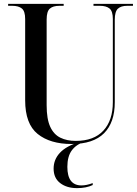

<svg xmlns="http://www.w3.org/2000/svg" viewBox="-20 -734 709 992"><path d="M350 10Q239 10 174.5 -42Q110 -94 110 -216V-636Q110 -676 93 -690Q76 -704 43 -704H22V-714H309V-704H287Q254 -704 237.5 -689.5Q221 -675 221 -633V-190Q221 -119 239.5 -79Q258 -39 292 -22.5Q326 -6 371 -6Q465 -6 514 -59Q563 -112 563 -206V-636Q563 -676 546 -690Q529 -704 496 -704H463V-714H667V-704H637Q605 -704 589 -689Q573 -674 573 -632V-206Q573 -101 517.5 -45.5Q462 10 350 10ZM378 238Q325 238 291 212Q257 186 257 137Q257 90 290 55Q323 20 390 0H414Q374 12 351 43Q328 74 328 128Q328 224 401 224Q427 224 459 212V222Q426 238 378 238Z"/></svg>

Font: Noto Serif Display SemiCondensed Medium
Style: Regular
Weight: 500
Width: 4
Designer: Monotype Design Team
Foundry: Monotype Imaging Inc.
Version: Version 2.009